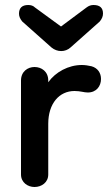

<svg xmlns="http://www.w3.org/2000/svg" viewBox="-20 -732 432 768"><path d="M93 -712C68 -712 56 -700 56 -677C56 -667 60 -657 69 -646L186 -542C209 -523 241 -523 262 -542L379 -646C388 -657 392 -667 392 -678C392 -701 379 -712 354 -712C344 -712 335 -709 326 -702L224 -626L120 -702C113 -709 104 -712 93 -712ZM173 -237C173 -318 217 -368 278 -368C302 -368 316 -362 331 -362C366 -362 384 -388 384 -416C384 -440 371 -460 346 -467C333 -470 320 -472 307 -472C254 -472 202 -444 173 -403V-410C173 -446 146 -464 118 -464C91 -464 64 -446 64 -410V-34C64 -2 91 16 118 16C146 16 173 -2 173 -34Z"/></svg>

Font: Dongle
Style: Regular
Weight: 400
Designer: Yanghee Ryu
Foundry: Yanghee Ryu
Version: Version 2.000